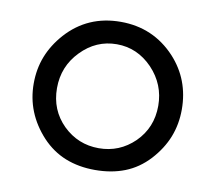

<svg xmlns="http://www.w3.org/2000/svg" viewBox="-65 -598 778 692"><g transform="rotate(10 323.5 -252.0)"><path d="M594.7 -250Q594.7 -196.3 576.2 -149.2Q557.6 -102.1 519.5 -60.5Q481.4 -19.5 432.9 -0.5Q384.3 18.6 323.7 18.6Q264.2 18.6 215.6 -0.7Q167 -20 128.9 -60.5Q52.7 -143.1 52.7 -250Q52.7 -303.7 70.8 -349.9Q88.9 -396 125 -436.5Q203.1 -523.4 323.7 -523.4Q442.9 -523.4 523.4 -437Q594.7 -359.4 594.7 -250ZM508.8 -248.5Q508.8 -326.7 454.1 -384.3Q398.9 -441.4 323.7 -441.4Q248 -441.4 192.9 -384.3Q138.2 -328.1 138.2 -248.5Q138.2 -168.5 192.9 -114.3Q247.6 -61 323.7 -61Q399.4 -61 454.1 -114.3Q508.8 -168.5 508.8 -248.5Z"/></g></svg>

Font: Kawthoolei
Style: Bold
Weight: 700
Designer: Moe Zed
Foundry: Moe Zed
Version: Version 1.000;July 10, 2024;FontCreator 14.0.0.2901 32-bit